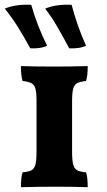

<svg xmlns="http://www.w3.org/2000/svg" viewBox="-25 -777 446 799"><path d="M69 -60Q94 -62 106 -68.5Q118 -75 122.5 -92.5Q127 -110 127 -146V-356Q127 -391 122.5 -407.5Q118 -424 106.5 -430.5Q95 -437 69 -440Q62 -462 62 -502Q120 -500 204 -500Q268 -500 340 -502Q340 -461 333 -440Q307 -437 295.5 -430.5Q284 -424 279.5 -407.5Q275 -391 275 -356V-146Q275 -110 279.5 -92.5Q284 -75 296 -68.5Q308 -62 333 -60Q340 -40 340 2Q282 0 210 0Q136 0 62 2Q62 -39 69 -60ZM-5 -741Q38 -760 105 -757Q131 -666 171 -587Q148 -574 101 -576Q72 -629 48 -667Q24 -705 -5 -741ZM163 -741Q207 -760 273 -757Q297 -666 333 -587Q310 -574 263 -576Q233 -632 211.5 -669Q190 -706 163 -741Z"/></svg>

Font: Vollkorn SC
Style: Bold
Weight: 700
Designer: Friedrich Althausen
Foundry: Friedrich Althausen
Version: Version 4.015